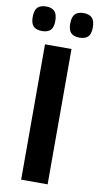

<svg xmlns="http://www.w3.org/2000/svg" viewBox="-123 -934 507 978"><g transform="rotate(10 130.5 -445.5)"><path d="M61 0V-700H198V0ZM227 -764Q198 -764 183.5 -778.5Q169 -793 169 -826Q169 -861 183.5 -876Q198 -891 227 -891Q257 -891 271.5 -876Q286 -861 286 -826Q286 -793 271.5 -778.5Q257 -764 227 -764ZM34 -764Q4 -764 -10.5 -778.5Q-25 -793 -25 -826Q-25 -861 -10.5 -876Q4 -891 34 -891Q63 -891 77.5 -876Q92 -861 92 -826Q92 -793 77.5 -778.5Q63 -764 34 -764Z"/></g></svg>

Font: Georama SemiBold
Style: Regular
Weight: 600
Designer: Jean-Baptiste Levee
Foundry: Production Type
Version: Version 1.000